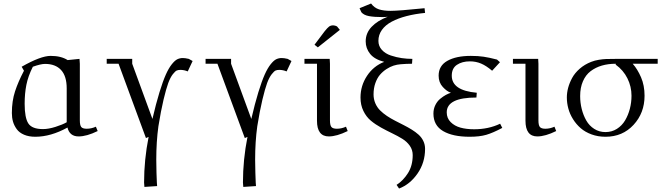

<svg xmlns="http://www.w3.org/2000/svg" viewBox="-20 -776 3826 1099"><path d="M47.9 -128.9Q47.9 -197.8 66.2 -253.4Q84.5 -309.1 117.2 -371.1L104 -394Q212.9 -456.1 270 -456.1Q329.6 -456.1 367.2 -432.1L435.1 -439L437 -411.1V-86.9Q437 -59.1 445.1 -49.1Q453.1 -39.1 476.1 -39.1Q502.9 -39.1 528.8 -50.8L539.1 -25.9Q476.1 4.9 430.2 4.9Q378.4 4.9 366.2 -45.9Q270.5 6.8 182.1 6.8Q145 6.8 117.7 -4.9Q90.3 -16.6 75.7 -36.9Q61 -57.1 54.4 -79.8Q47.9 -102.5 47.9 -128.9ZM121.1 -182.1Q121.1 -101.6 142.3 -69.3Q163.6 -37.1 226.1 -37.1Q257.3 -37.1 297.6 -49.8Q337.9 -62.5 361.8 -76.2V-270Q361.8 -340.3 329.6 -375.2Q297.4 -410.2 237.8 -410.2Q213.4 -410.2 168 -394Q140.6 -339.4 130.9 -290Q121.1 -240.7 121.1 -182.1Z M590.8 -411.1V-439H736.8V-411.1L852.5 -95.2Q873 -183.6 892.8 -247.8Q912.6 -312 929.2 -349.1Q945.8 -386.2 963.4 -408.2Q981 -430.2 995.4 -437Q1009.8 -443.8 1026.4 -443.8Q1040 -443.8 1060.5 -439L1082.5 -426.8L1054.7 -367.2Q1033.7 -376 1012.7 -376Q1001 -376 992.2 -372.6Q983.4 -369.1 969.2 -351.1Q955.1 -333 943.1 -300.8Q931.2 -268.6 916 -205.1Q900.9 -141.6 886.7 -53.2Q874.5 34.7 874.5 138.2Q874.5 175.3 875.7 212.9Q877 250.5 877.9 269.5L879.4 289.1L806.6 293.9L804.7 269Q804.7 138.7 830.6 7.8L815.4 14.2L658.7 -411.1Z M1156.7 -411.1V-439H1302.7V-411.1L1418.5 -95.2Q1439 -183.6 1458.7 -247.8Q1478.5 -312 1495.1 -349.1Q1511.7 -386.2 1529.3 -408.2Q1546.9 -430.2 1561.3 -437Q1575.7 -443.8 1592.3 -443.8Q1606 -443.8 1626.5 -439L1648.4 -426.8L1620.6 -367.2Q1599.6 -376 1578.6 -376Q1566.9 -376 1558.1 -372.6Q1549.3 -369.1 1535.2 -351.1Q1521 -333 1509 -300.8Q1497.1 -268.6 1481.9 -205.1Q1466.8 -141.6 1452.6 -53.2Q1440.4 34.7 1440.4 138.2Q1440.4 175.3 1441.7 212.9Q1442.9 250.5 1443.8 269.5L1445.3 289.1L1372.6 293.9L1370.6 269Q1370.6 138.7 1396.5 7.8L1381.3 14.2L1224.6 -411.1Z M1722.7 -411.1V-439H1867.2L1868.7 -411.1V-86.9Q1868.7 -59.1 1877 -49.1Q1885.3 -39.1 1908.2 -39.1Q1934.6 -39.1 1960.4 -50.8L1970.2 -25.9Q1907.2 4.9 1862.3 4.9Q1794.4 4.9 1794.4 -85V-411.1ZM1780.3 -520 1838.4 -597.2Q1854 -616.7 1863.5 -623.8Q1873 -630.9 1887.2 -630.9Q1892.6 -630.9 1898.2 -629.2Q1903.8 -627.4 1906.7 -626L1909.7 -624L1925.3 -605L1799.3 -504.9Z M2038.1 -729 2104 -755.9Q2122.6 -731 2149.2 -722.4Q2175.8 -713.9 2216.3 -713.9Q2261.7 -713.9 2410.2 -729L2413.1 -702.1Q2354.5 -696.3 2306.6 -683.8Q2258.8 -671.4 2222.4 -652.1Q2186 -632.8 2166 -604.7Q2146 -576.7 2146 -542Q2146 -512.2 2165.8 -490.5Q2185.5 -468.8 2217.3 -458.3Q2249 -447.8 2279.3 -443.4Q2309.6 -439 2340.3 -439L2338.4 -411.1Q2306.6 -411.1 2272.5 -408.2Q2252.9 -406.7 2232.9 -400.4Q2212.9 -394 2191.9 -380.4Q2170.9 -366.7 2154.8 -347.9Q2138.7 -329.1 2128.4 -300Q2118.2 -271 2118.2 -235.8Q2118.2 -208.5 2128.2 -185.1Q2138.2 -161.6 2155.3 -144.5Q2172.4 -127.4 2194.6 -112.5Q2216.8 -97.7 2241.2 -85.2Q2265.6 -72.8 2290 -60.3Q2314.5 -47.9 2336.7 -34.2Q2358.9 -20.5 2376 -5.1Q2393.1 10.3 2403.1 31Q2413.1 51.8 2413.1 76.2Q2413.1 154.8 2370.1 217Q2327.1 279.3 2264.2 303.2L2250 282.2Q2288.1 257.8 2315.2 214.8Q2342.3 171.9 2342.3 111.8Q2342.3 82 2325.7 58.3Q2309.1 34.7 2283 18.6Q2256.8 2.4 2224.9 -12.9Q2192.9 -28.3 2160.9 -45.9Q2128.9 -63.5 2102.8 -85.2Q2076.7 -106.9 2060.1 -140.9Q2043.5 -174.8 2043.5 -217.8Q2043.5 -285.2 2080.6 -341.6Q2117.7 -397.9 2179.2 -421.9Q2124 -436 2098.6 -467.5Q2073.2 -499 2073.2 -539.1Q2073.2 -586.4 2106.7 -622.1Q2140.1 -657.7 2199.2 -680.2Q2185.5 -678.2 2170.4 -678.2Q2122.1 -678.2 2092 -683.8Q2062 -689.5 2048.3 -706.1Z M2460.9 -126Q2460.9 -152.3 2471.9 -174.6Q2482.9 -196.8 2500 -210.7Q2517.1 -224.6 2532 -232.7Q2546.9 -240.7 2561 -245.1Q2538.1 -252.4 2514.4 -278.3Q2490.7 -304.2 2490.7 -342.8Q2490.7 -399.9 2541 -428Q2591.3 -456.1 2674.8 -456.1Q2716.8 -456.1 2748 -451.4Q2779.3 -446.8 2824.7 -435.1L2841.8 -419.9L2796.9 -371.1Q2763.7 -399.4 2733.9 -412.1Q2704.1 -424.8 2669.9 -424.8Q2625 -424.8 2595.5 -405Q2565.9 -385.3 2565.9 -342.8Q2565.9 -257.8 2709 -245.1L2707 -217.8Q2537.1 -217.8 2537.1 -132.8Q2537.1 -99.6 2559.6 -77.1Q2582 -54.7 2616 -45.4Q2649.9 -36.1 2693.8 -36.1Q2776.4 -36.1 2842.8 -67.9L2855 -43.9Q2800.8 -15.1 2762.9 -4.2Q2725.1 6.8 2668 6.8Q2571.8 6.8 2516.4 -25.6Q2460.9 -58.1 2460.9 -126Z M2916 -411.1V-439H3060.5L3062 -411.1V-86.9Q3062 -59.1 3070.3 -49.1Q3078.6 -39.1 3101.6 -39.1Q3127.9 -39.1 3153.8 -50.8L3163.6 -25.9Q3100.6 4.9 3055.7 4.9Q2987.8 4.9 2987.8 -85V-411.1Z M3224.6 -217.8Q3224.6 -245.1 3231.9 -272.9Q3239.3 -300.8 3254.6 -329.3Q3270 -357.9 3298.1 -382.6Q3326.2 -407.2 3363.8 -421.9Q3384.8 -430.2 3408 -433.8Q3431.2 -437.5 3449.7 -438.2Q3468.3 -439 3509.8 -439H3744.6V-411.1H3601.6Q3628.9 -380.4 3649.2 -333.7Q3669.4 -287.1 3669.4 -228Q3669.4 -129.4 3606.4 -61.3Q3543.5 6.8 3445.8 6.8Q3402.8 6.8 3366.2 -6.6Q3329.6 -20 3304 -42.2Q3278.3 -64.5 3260 -93.8Q3241.7 -123 3233.2 -154.5Q3224.6 -186 3224.6 -217.8ZM3300.8 -226.1Q3300.8 -188 3309.8 -152.1Q3318.8 -116.2 3335.9 -86.2Q3353 -56.2 3381.6 -38.1Q3410.2 -20 3445.8 -20Q3481.9 -20 3511 -38.3Q3540 -56.6 3557.9 -86.7Q3575.7 -116.7 3585.2 -153.1Q3594.7 -189.5 3594.7 -228Q3594.7 -280.8 3571.3 -327.6Q3547.9 -374.5 3504.4 -405.8V-411.1Q3460.9 -411.1 3425 -400.6Q3389.2 -390.1 3360.8 -368.7Q3332.5 -347.2 3316.7 -310.8Q3300.8 -274.4 3300.8 -226.1Z"/></svg>

Font: Dehuti
Style: Book
Weight: 400
Version: Version 1.2